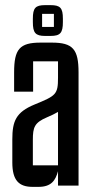

<svg xmlns="http://www.w3.org/2000/svg" viewBox="-20 -723 360 748"><path d="M177 -583C215 -583 225 -595 225 -637V-650C225 -692 215 -703 177 -703H156C118 -703 108 -692 108 -650V-637C108 -595 118 -583 156 -583ZM144 -669H190V-618H144ZM28 -90C28 -20 54 5 107 5H130C180 5 196 -20 206 -56V0H286V-441C286 -531 264 -557 182 -557H138C56 -557 35 -531 35 -441V-366H109V-484H206V-420C206 -355 198 -350 115 -316C42 -286 28 -251 28 -180ZM206 -79H108V-178C108 -227 114 -245 163 -266C180 -273 194 -280 206 -287Z"/></svg>

Font: Queering
Style: Regular
Weight: 400
Designer: Adam Naccarato
Foundry: adamnac
Version: Version 2.000;hotconv 1.0.109;makeotfexe 2.5.65596